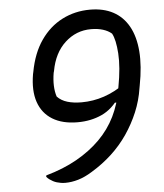

<svg xmlns="http://www.w3.org/2000/svg" viewBox="-52 -766 705 826"><g transform="rotate(-5 300.0 -353.5)"><path d="M367 -720Q425 -720 467 -697.5Q509 -675 533.5 -631Q558 -587 563 -523Q568 -459 552 -376L550 -365Q542 -312 521.5 -263Q501 -214 471 -170Q441 -126 401.5 -89.5Q362 -53 314 -24Q282 -4 253 4.5Q224 13 197 13Q187 13 178 11.5Q169 10 160.5 7.5Q152 5 144.5 1Q137 -3 130 -8Q123 -13 117 -20L118 -26Q193 -47 251.5 -80Q310 -113 353 -156Q396 -199 422 -252Q448 -305 458 -367L460 -377Q476 -462 472 -522Q468 -582 453 -609Q438 -622 415.5 -629Q393 -636 364 -636Q300 -636 252 -592Q204 -548 190 -470L188 -463Q183 -433 184 -407Q185 -381 192 -360Q209 -342 235.5 -334Q262 -326 297 -326Q347 -326 394.5 -342Q442 -358 488 -391L475 -312H416L457 -336Q424 -285 377 -263.5Q330 -242 273 -242Q207 -242 164 -268.5Q121 -295 104 -344.5Q87 -394 99 -465L101 -474Q116 -555 154 -609.5Q192 -664 247 -692Q302 -720 367 -720Z"/></g></svg>

Font: Rec Mono Duotone
Style: Italic
Weight: 400
Italic angle: -10°
Monospace: yes
Version: Version 1.085; ttfautohint (v1.8.4.7-5d5b)